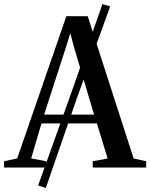

<svg xmlns="http://www.w3.org/2000/svg" viewBox="-43 -828 742 949"><path d="M145.5 88.5 306 -360 463.5 -808 501.5 -796 338.5 -347 183.5 101ZM42 -45 285 -748H390.5L617.5 -44.5L679.5 -31V0H415.5V-31L489 -44.5L436 -218H162L111 -45L185.5 -31V0H-23V-31ZM422 -261.5 323 -594 304.5 -664 282.5 -593 175 -261.5Z"/></svg>

Font: Merriweather 96pt Medium
Style: Regular
Weight: 500
Version: Version 2.100